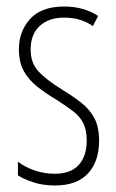

<svg xmlns="http://www.w3.org/2000/svg" viewBox="-20 -559 357 589"><path d="M284 -127Q284 -64 250 -27Q216 10 149 10Q112 10 83 0.5Q54 -9 35 -21V-63Q57 -46 86.5 -36Q116 -26 148 -26Q197 -26 221.5 -53Q246 -80 246 -128Q246 -160 235.5 -181Q225 -202 204.5 -217.5Q184 -233 155 -252Q121 -272 94.5 -293Q68 -314 53 -341Q38 -368 38 -408Q38 -463 72.5 -501Q107 -539 177 -539Q237 -539 281 -510L265 -479Q228 -505 176 -505Q130 -505 102 -479.5Q74 -454 74 -407Q74 -366 97.5 -340.5Q121 -315 169 -285Q202 -265 228 -245Q254 -225 269 -197.5Q284 -170 284 -127Z"/></svg>

Font: Noto Sans Arabic UI XCn XLt
Style: Regular
Weight: 200
Width: 2
Designer: Monotype Design Team, Nadine Chahine and Nizar Qandah
Foundry: Monotype Imaging Inc.
Version: Version 2.010; ttfautohint (v1.8.4.7-5d5b)